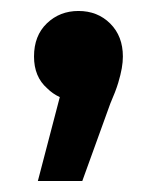

<svg xmlns="http://www.w3.org/2000/svg" viewBox="-20 -179 284 350"><path d="M49 151 89 -2Q76 -8 66 -18Q42 -39 42 -76Q42 -114 65.5 -136.5Q89 -159 123 -159Q158 -159 181 -136Q204 -113 204 -76Q204 -66 202 -54.5Q200 -43 195.5 -28Q191 -13 181 10L130 151Z"/></svg>

Font: Montserrat Thin SemiBold
Style: Regular
Weight: 600
Version: Version 9.000